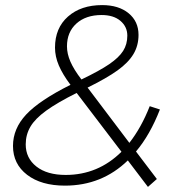

<svg xmlns="http://www.w3.org/2000/svg" viewBox="-20 -724 695 754"><path d="M514 -129 596 -21 561 10 482 -94Q380 5 235 5Q142 5 86.5 -37.5Q31 -80 31 -151Q31 -219 83 -274.5Q135 -330 257 -391L256 -392Q226 -432 211 -467Q196 -502 196 -537Q196 -614 247 -659Q298 -704 381 -704Q446 -704 485 -672Q524 -640 524 -587Q524 -545 504 -511.5Q484 -478 441.5 -447.5Q399 -417 324 -380L488 -163Q535 -223 568 -307L608 -294Q569 -194 514 -129ZM299 -413 300 -412Q371 -446 409 -472Q447 -498 463.5 -524Q480 -550 480 -584Q480 -619 453 -642Q426 -665 379 -665Q317 -665 280 -631.5Q243 -598 243 -542Q243 -513 256.5 -482Q270 -451 299 -413ZM457 -128 281 -359Q205 -321 161.5 -289.5Q118 -258 99.5 -226.5Q81 -195 81 -157Q81 -103 123 -70Q165 -37 238 -37Q365 -37 457 -128Z"/></svg>

Font: Idrija
Style: Italic
Weight: 300
Italic angle: -11.3°
Designer: Julieta Ulanovsky
Foundry: Julieta Ulanovsky
Version: Version 7.200